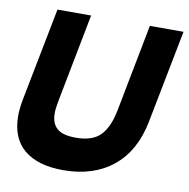

<svg xmlns="http://www.w3.org/2000/svg" viewBox="-78 -756 829 843"><g transform="rotate(10 336.5 -335.0)"><path d="M22 -191Q22 -222 30 -265L111 -680H261L185 -287Q178 -250 178 -231Q178 -185 203.5 -162.5Q229 -140 287 -140Q361 -140 396.5 -176Q432 -212 447 -287L523 -680H673L592 -265Q566 -131 479 -60.5Q392 10 258 10Q144 10 83 -41Q22 -92 22 -191Z"/></g></svg>

Font: Teachers
Style: Bold Italic
Weight: 700
Designer: Alfredo Marco Pradil & Chank Diesel
Version: Version 0.009